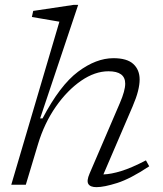

<svg xmlns="http://www.w3.org/2000/svg" viewBox="-20 -762 672 792"><path d="M137 -168 86.5 0H26.5L225 -672.5Q216 -674 194.2 -677.8Q172.5 -681.5 149.2 -685.5Q126 -689.5 111.5 -692L117 -717L284.5 -742H302.5L145.5 -273.5H155.5Q227.5 -410.5 302 -466.2Q376.5 -522 448 -522Q504 -522 530 -498Q556 -474 556 -434Q556 -413 549.2 -386Q542.5 -359 527 -323L406.5 -42.5Q438 -43.5 480.2 -56.5Q522.5 -69.5 582 -100.5L595.5 -76Q518 -24.5 463.5 -7.2Q409 10 378 10Q352.5 10 344.5 -3Q336.5 -16 349.5 -46L474.5 -337Q496.5 -388 496.5 -417Q496.5 -468 427.5 -468Q371.5 -468 314.5 -428.8Q257.5 -389.5 210.2 -321.8Q163 -254 137 -168Z"/></svg>

Font: Newsreader 6pt Light
Style: Italic
Weight: 300
Italic angle: -17°
Designer: Hugues Gentile
Foundry: Production Type
Version: Version 1.003; ttfautohint (v1.8.3)